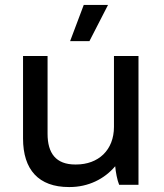

<svg xmlns="http://www.w3.org/2000/svg" viewBox="-20 -746 661 775"><path d="M341 -580 416 -726H318L263 -580ZM258 9H261C336 9 401 -23 445 -75C447 -52 453 -19 461 0H539V-520H440V-234C440 -140 377 -82 287 -82H284C206 -82 172 -127 172 -206V-520H73V-187C73 -61 136 9 258 9Z"/></svg>

Font: Fixel Display Medium
Style: Regular
Weight: 500
Designer: AlfaBravo + MacPaw
Foundry: Kyrylo Tkachov, Marchela Mozhyna, Serhii Makarenko, Maria Weinstein, Zakhar Kryvoshyya
Version: Version 1.211